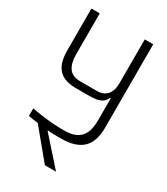

<svg xmlns="http://www.w3.org/2000/svg" viewBox="-244 -946 1078 1237"><g transform="rotate(30 295.5 -328.0)"><path d="M302 184 126 -29Q105 -31 87 -34Q69 -37 54 -40V-96Q100 -87 144 -81.5Q188 -76 223 -74Q258 -72 275 -72H298Q346 -72 375.5 -84.5Q405 -97 421.5 -118Q438 -139 444.5 -162Q451 -185 452.5 -206.5Q454 -228 454 -242V-402H449Q438 -376 417.5 -364Q397 -352 372 -349Q347 -346 323 -346H224Q174 -346 136.5 -362.5Q99 -379 78 -419.5Q57 -460 57 -530V-840H119V-535Q119 -470 144.5 -434Q170 -398 232 -398H350Q383 -398 403.5 -409Q424 -420 435 -437Q446 -454 450 -474Q454 -494 454 -512V-840H517V-217Q517 -115 465 -66Q413 -17 308 -17H284Q268 -17 248.5 -17.5Q229 -18 207 -20V-16L385 184Z"/></g></svg>

Font: Matangi
Style: Regular
Weight: 400
Designer: Prashant Pant
Foundry: The Graphic Ant
Version: Version 3.002